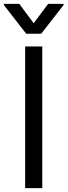

<svg xmlns="http://www.w3.org/2000/svg" viewBox="-41 -966 347 986"><path d="M176.1 -727.3V0H88.1V-727.3ZM58.2 -946 132.1 -846.6 206 -946H285.5V-940.3L170.5 -792.6H93.7L-21.3 -940.3V-946Z"/></svg>

Font: Inter Zeller
Style: Regular
Weight: 400
Designer: Rasmus Andersson; Joe Bland
Foundry: zeller
Version: Version 3.015;git-dec3a8cb1